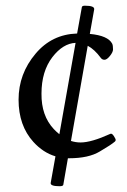

<svg xmlns="http://www.w3.org/2000/svg" viewBox="-20 -662 445 671"><path d="M266.1 -637.2Q267.1 -642.1 276.9 -642.1Q311.5 -642.1 309.1 -628.9L293.9 -543.5Q357.4 -537.6 372.1 -509.3Q375 -503.4 375 -489.3Q375 -480 364.3 -466.6Q353.5 -453.1 345.2 -453.1Q336.9 -453.1 332 -460Q310.5 -489.3 286.6 -502L228 -169.4Q244.6 -164.1 261.7 -164.1Q299.3 -164.1 365.7 -194.3Q371.1 -196.8 377.7 -186.8Q384.3 -176.8 384.3 -172.9Q384.3 -169.9 381.8 -167.5Q369.1 -156.2 329.1 -132.8Q290 -108.9 220.7 -108.9Q219.2 -108.9 217.3 -108.9L201.2 -16.1Q200.2 -11.2 188 -11.2Q155.3 -11.2 157.2 -22.9L173.8 -115.7Q130.9 -128.4 96.7 -166Q44.9 -223.1 44.9 -313.5Q44.9 -404.3 104.5 -474.6Q161.1 -542 249.5 -544.9ZM187.5 -192.9 244.1 -512.2Q200.2 -510.3 163.1 -462.4Q125 -412.6 125 -335Q124 -257.8 168 -210.9Q177.7 -200.7 187.5 -192.9Z"/></svg>

Font: Junicode
Style: Regular
Weight: 400
Designer: Peter S. Baker
Foundry: Briery Creek Software
Version: Version 0.7.2